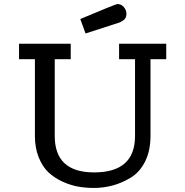

<svg xmlns="http://www.w3.org/2000/svg" viewBox="-20 -909 908 940"><path d="M73.2 -619.1V-694.8H326.2V-619.1H248V-243.2Q248 -64.9 440.9 -64.9Q641.1 -64.9 641.1 -243.2V-619.1H563V-694.8H793.9V-619.1H716.8V-244.1Q716.8 -170.9 690.4 -118.4Q664.1 -65.9 620.6 -39.6Q577.1 -13.2 532 -1Q486.8 11.2 439 11.2Q399.9 11.2 362.5 4.6Q325.2 -2 285.6 -20Q246.1 -38.1 217 -65.4Q188 -92.8 169.4 -138.9Q150.9 -185.1 150.9 -243.2V-619.1ZM373 -815.9Q543.9 -887.7 554.2 -889.2Q574.2 -889.2 586.7 -874Q599.1 -858.9 599.1 -840.8Q599.1 -829.6 594.5 -821.3Q589.8 -813 582 -808.1Q574.2 -803.2 567.6 -800Q561 -796.9 551.5 -794.4Q542 -792 541 -791L398.9 -745.1Z"/></svg>

Font: CMU Concrete
Style: Bold
Weight: 700
Version: Version 0.7.0